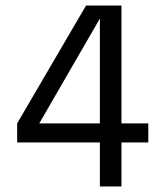

<svg xmlns="http://www.w3.org/2000/svg" viewBox="-20 -674 580 694"><path d="M419 0H341V-159H42V-228L291 -654H419V-228H516V-159H419ZM341 -228V-607L122 -228Z"/></svg>

Font: Hind Kochi
Style: Regular
Weight: 400
Designer: Dhruvi Tolia
Foundry: Indian Type Foundry
Version: Version 0.702;PS 1.0;hotconv 1.0.81;makeotf.lib2.5.63406